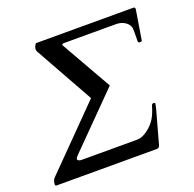

<svg xmlns="http://www.w3.org/2000/svg" viewBox="-122 -813 949 939"><g transform="rotate(-20 352.5 -344.0)"><path d="M16.1 0H539.1C554.2 0 555.2 -15.1 559.1 -28.8L603 -187.5L607.9 -210.4C608.4 -213.4 605 -216.3 602.1 -216.3C596.2 -216.3 592.8 -216.3 589.4 -209C575.7 -162.6 560.5 -126 514.6 -94.2C500 -84 482.9 -75.7 464.8 -75.7H173.8C165 -75.7 152.3 -79.6 154.3 -88.9C155.3 -93.8 165.5 -104 168 -106.9L428.7 -370.6L279.8 -632.3C278.8 -634.3 278.3 -635.3 278.8 -637.2C279.8 -642.1 285.6 -642.1 289.6 -642.1H561.5C591.3 -642.1 626 -625 630.4 -593.3C630.9 -585.9 631.3 -567.9 630.4 -528.3C630.9 -522 630.9 -519 641.6 -519C645 -519 648.4 -519.5 650.4 -522L674.8 -671.9C675.3 -673.8 676.3 -680.2 675.3 -683.1C673.8 -688.5 667 -688.5 667 -688.5H161.1C157.7 -688.5 150.4 -674.3 148.9 -667.5C147.5 -661.1 148.4 -653.8 151.4 -647.9L321.3 -343.8L23.9 -42C17.6 -36.1 13.2 -27.8 11.7 -21C10.3 -14.2 7.3 0 16.1 0Z"/></g></svg>

Font: Cardo
Style: Italic
Weight: 400
Designer: David J. Perry
Foundry: David J. Perry
Version: Version 0.99